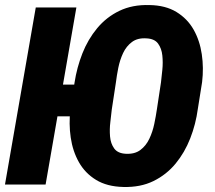

<svg xmlns="http://www.w3.org/2000/svg" viewBox="-22 -741 865 771"><path d="M284.7 -710.9 161.1 0H-2L121.6 -710.9ZM319.3 -401.4 303.7 -273.9H128.9L144.5 -401.4ZM789.6 -411.6 772.5 -304.2Q764.2 -242.2 741.9 -185.3Q719.7 -128.4 683.1 -84Q646.5 -39.6 594.2 -13.9Q542 11.7 473.1 9.8Q407.7 8.3 363.8 -18.6Q319.8 -45.4 294.9 -89.6Q270 -133.8 262 -188.7Q253.9 -243.7 260.7 -301.3L277.3 -409.2Q286.6 -469.7 308.8 -526.4Q331.1 -583 368.2 -627.7Q405.3 -672.4 457.5 -697.5Q509.8 -722.7 578.1 -720.7Q642.6 -719.7 686.5 -692.9Q730.5 -666 755.4 -622.1Q780.3 -578.1 788.3 -523.2Q796.4 -468.3 789.6 -411.6ZM607.9 -301.3 624.5 -410.6Q627 -431.6 629.9 -460.7Q632.8 -489.7 629.9 -518.1Q627 -546.4 612.8 -565.9Q598.6 -585.4 566.4 -586.9Q530.8 -589.4 508.1 -572.5Q485.4 -555.7 472.4 -528.1Q459.5 -500.5 453.1 -469Q446.8 -437.5 443.4 -409.7L426.8 -300.8Q424.8 -279.8 421.1 -250.7Q417.5 -221.7 419.9 -192.9Q422.4 -164.1 436.8 -144.5Q451.2 -125 483.4 -123.5Q519 -121.6 541.7 -138.7Q564.5 -155.8 577.6 -183.6Q590.8 -211.4 597.4 -242.9Q604 -274.4 607.9 -301.3Z"/></svg>

Font: Roboto Condensed Black
Style: Italic
Weight: 900
Italic angle: -12°
Designer: Christian Robertson
Foundry: Google
Version: Version 3.008; 2023